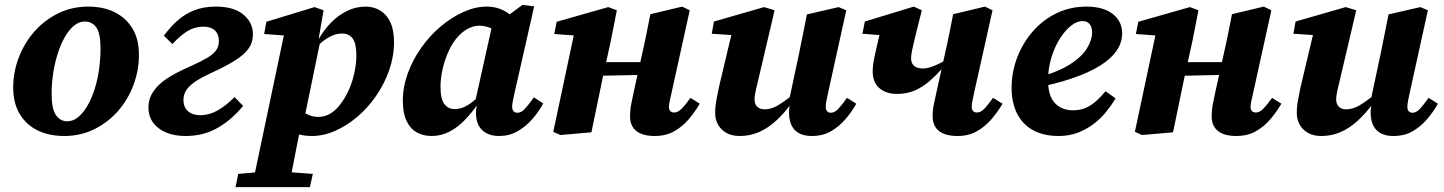

<svg xmlns="http://www.w3.org/2000/svg" viewBox="-20 -541 5904 785"><path d="M243 15Q182 15 135.5 -7Q89 -29 61.5 -73.5Q34 -118 34 -183Q34 -247 57 -306.5Q80 -366 121 -412.5Q162 -459 218 -486.5Q274 -514 341 -514Q402 -514 448 -491.5Q494 -469 521 -425.5Q548 -382 548 -316Q548 -253 525.5 -193Q503 -133 462 -86.5Q421 -40 365 -12.5Q309 15 243 15ZM255 -45Q279 -45 300 -62.5Q321 -80 338 -109.5Q355 -139 367 -177Q379 -215 385 -257.5Q391 -300 391 -343Q391 -404 374 -428.5Q357 -453 327 -453Q303 -453 282.5 -436Q262 -419 245 -389.5Q228 -360 216 -322Q204 -284 197.5 -242Q191 -200 191 -158Q191 -95 209 -70Q227 -45 255 -45Z M739 15Q671 15 629 -16.5Q587 -48 587 -101Q587 -129 598 -151.5Q609 -174 630.5 -194.5Q652 -215 685.5 -234Q719 -253 765 -273Q805 -291 829 -305.5Q853 -320 864 -336Q875 -352 875 -373Q875 -401 858.5 -416.5Q842 -432 811 -432Q776 -432 746 -413.5Q716 -395 685 -361L650 -395Q674 -428 703.5 -455Q733 -482 772 -498Q811 -514 863 -514Q936 -514 975 -481.5Q1014 -449 1014 -401Q1014 -375 1003.5 -354.5Q993 -334 971.5 -316Q950 -298 917 -279.5Q884 -261 838 -240Q799 -222 775 -205Q751 -188 740.5 -170.5Q730 -153 730 -133Q730 -103 748.5 -86.5Q767 -70 799 -70Q835 -70 869 -89Q903 -108 939 -144L974 -108Q927 -51 869.5 -18Q812 15 739 15Z M943 224 954 170 1068 160H1126L1259 170L1247 224ZM1010 224 1146 -422 1194 -392 1060 -402 1069 -452 1266 -512 1303 -499 1282 -378 1290 -375 1221 -41 1211 -32Q1202 15 1193 58.5Q1184 102 1176.5 143Q1169 184 1162 224ZM1255 15Q1220 15 1193 5.5Q1166 -4 1142 -23L1181 -120Q1205 -92 1229 -77.5Q1253 -63 1281 -63Q1298 -63 1314.5 -69Q1331 -75 1346.5 -88Q1362 -101 1376 -121Q1394 -145 1408 -177.5Q1422 -210 1429.5 -246Q1437 -282 1437 -314Q1437 -363 1422 -383.5Q1407 -404 1378 -404Q1361 -404 1342.5 -397Q1324 -390 1304.5 -375.5Q1285 -361 1265 -339L1263 -383H1284Q1306 -421 1335.5 -450.5Q1365 -480 1400.5 -497Q1436 -514 1474 -514Q1508 -514 1534.5 -498Q1561 -482 1576 -450Q1591 -418 1591 -369Q1591 -311 1571.5 -255Q1552 -199 1518.5 -150Q1485 -101 1441.5 -64Q1398 -27 1350.5 -6Q1303 15 1255 15Z M1745 15Q1710 15 1683.5 0Q1657 -15 1642 -47Q1627 -79 1627 -129Q1627 -185 1647 -240.5Q1667 -296 1702 -345.5Q1737 -395 1781.5 -432.5Q1826 -470 1874.5 -492Q1923 -514 1969 -514Q1994 -514 2014 -508Q2034 -502 2051.5 -491Q2069 -480 2086 -464L2029 -399Q2006 -418 1984 -427Q1962 -436 1939 -436Q1926 -436 1911.5 -431.5Q1897 -427 1882.5 -417.5Q1868 -408 1855 -394Q1832 -370 1815.5 -334.5Q1799 -299 1790 -260Q1781 -221 1781 -187Q1781 -137 1796.5 -116Q1812 -95 1839 -95Q1856 -95 1873 -101.5Q1890 -108 1909 -122.5Q1928 -137 1951 -159L1953 -112H1931Q1908 -79 1879.5 -49.5Q1851 -20 1817 -2.5Q1783 15 1745 15ZM2021 15Q1978 15 1952.5 -8Q1927 -31 1926 -77Q1926 -84 1926.5 -90Q1927 -96 1928 -101.5Q1929 -107 1930 -112L1920 -113L1995 -450L2022 -451L2116 -521L2164 -515L2084 -162Q2080 -143 2077 -129.5Q2074 -116 2074 -105Q2074 -93 2079.5 -86.5Q2085 -80 2096 -80Q2111 -80 2125.5 -95.5Q2140 -111 2163 -143L2201 -118Q2182 -83 2155.5 -53Q2129 -23 2095.5 -4Q2062 15 2021 15Z M2271 11 2242 -2 2332 -425 2381 -392 2246 -402 2256 -452 2467 -512 2502 -499 2477 -372 2445 -227Q2433 -170 2421.5 -113.5Q2410 -57 2398 0ZM2376 -230V-287H2660V-236ZM2657 15Q2607 15 2581.5 -5.5Q2556 -26 2556 -65Q2556 -91 2561 -116.5Q2566 -142 2571 -165L2607 -328Q2616 -367 2623.5 -405Q2631 -443 2639 -483L2769 -514L2800 -499L2726 -163Q2722 -145 2718.5 -129.5Q2715 -114 2715 -104Q2715 -93 2720.5 -87Q2726 -81 2737 -81Q2751 -81 2765.5 -95Q2780 -109 2803 -141L2841 -117Q2821 -83 2795.5 -53Q2770 -23 2736 -4Q2702 15 2657 15Z M3004 15Q2972 15 2950 2.5Q2928 -10 2916 -31Q2904 -52 2904 -78Q2904 -105 2909 -132Q2914 -159 2919 -183L2977 -427L3013 -395L2890 -403L2899 -453L3104 -512L3147 -499L3078 -205Q3074 -190 3071.5 -178Q3069 -166 3067 -155.5Q3065 -145 3065 -135Q3065 -115 3076 -104.5Q3087 -94 3105 -94Q3124 -94 3142.5 -101.5Q3161 -109 3183 -124.5Q3205 -140 3232 -163L3241 -116H3214Q3184 -75 3151 -45.5Q3118 -16 3082 -0.5Q3046 15 3004 15ZM3299 15Q3253 15 3229.5 -9.5Q3206 -34 3206 -82Q3206 -92 3207.5 -102.5Q3209 -113 3212 -125H3205L3248 -327Q3256 -366 3263.5 -404Q3271 -442 3279 -482L3409 -512L3440 -499L3366 -163Q3362 -145 3359 -129.5Q3356 -114 3356 -104Q3356 -93 3361.5 -86.5Q3367 -80 3377 -80Q3392 -80 3406 -94.5Q3420 -109 3443 -141L3481 -117Q3462 -83 3436 -53Q3410 -23 3377 -4Q3344 15 3299 15Z M3648 -157Q3603 -157 3575.5 -180.5Q3548 -204 3548 -250Q3548 -262 3550 -277.5Q3552 -293 3556.5 -314Q3561 -335 3567.5 -362.5Q3574 -390 3582 -425L3635 -393L3506 -403L3516 -453L3716 -514L3749 -499Q3733 -437 3723.5 -398Q3714 -359 3709.5 -337Q3705 -315 3705 -303Q3705 -282 3717.5 -271.5Q3730 -261 3754 -261Q3768 -261 3785 -266.5Q3802 -272 3821.5 -281.5Q3841 -291 3861 -305L3872 -267H3837Q3809 -234 3780 -209Q3751 -184 3719 -170.5Q3687 -157 3648 -157ZM3895 15Q3845 15 3819 -5.5Q3793 -26 3793 -67Q3793 -91 3798.5 -116.5Q3804 -142 3809 -165L3845 -328Q3854 -367 3861.5 -405Q3869 -443 3877 -483L4007 -514L4038 -499L3963 -163Q3959 -145 3956 -129.5Q3953 -114 3953 -104Q3953 -93 3958.5 -87Q3964 -81 3974 -81Q3989 -81 4003 -95Q4017 -109 4040 -141L4079 -117Q4059 -83 4033 -53Q4007 -23 3973.5 -4Q3940 15 3895 15Z M4308 15Q4248 15 4205 -8Q4162 -31 4139 -75.5Q4116 -120 4116 -181Q4116 -247 4139 -306.5Q4162 -366 4203 -413Q4244 -460 4300 -487Q4356 -514 4422 -514Q4491 -514 4529.5 -484Q4568 -454 4568 -404Q4568 -367 4545.5 -334Q4523 -301 4477.5 -272.5Q4432 -244 4363 -220.5Q4294 -197 4200 -179L4198 -218Q4294 -241 4347.5 -273.5Q4401 -306 4423 -341.5Q4445 -377 4445 -409Q4445 -431 4434.5 -443Q4424 -455 4406 -455Q4383 -455 4358 -435Q4333 -415 4312 -381Q4291 -347 4278 -303.5Q4265 -260 4265 -213Q4265 -149 4293 -119.5Q4321 -90 4367 -90Q4396 -90 4419 -100Q4442 -110 4462 -128Q4482 -146 4500 -168L4541 -139Q4526 -113 4504 -85.5Q4482 -58 4453 -35.5Q4424 -13 4388 1Q4352 15 4308 15Z M4649 11 4620 -2 4710 -425 4759 -392 4624 -402 4634 -452 4845 -512 4880 -499 4855 -372 4823 -227Q4811 -170 4799.5 -113.5Q4788 -57 4776 0ZM4754 -230V-287H5038V-236ZM5035 15Q4985 15 4959.5 -5.5Q4934 -26 4934 -65Q4934 -91 4939 -116.5Q4944 -142 4949 -165L4985 -328Q4994 -367 5001.5 -405Q5009 -443 5017 -483L5147 -514L5178 -499L5104 -163Q5100 -145 5096.5 -129.5Q5093 -114 5093 -104Q5093 -93 5098.5 -87Q5104 -81 5115 -81Q5129 -81 5143.5 -95Q5158 -109 5181 -141L5219 -117Q5199 -83 5173.5 -53Q5148 -23 5114 -4Q5080 15 5035 15Z M5382 15Q5350 15 5328 2.5Q5306 -10 5294 -31Q5282 -52 5282 -78Q5282 -105 5287 -132Q5292 -159 5297 -183L5355 -427L5391 -395L5268 -403L5277 -453L5482 -512L5525 -499L5456 -205Q5452 -190 5449.5 -178Q5447 -166 5445 -155.5Q5443 -145 5443 -135Q5443 -115 5454 -104.5Q5465 -94 5483 -94Q5502 -94 5520.5 -101.5Q5539 -109 5561 -124.5Q5583 -140 5610 -163L5619 -116H5592Q5562 -75 5529 -45.5Q5496 -16 5460 -0.5Q5424 15 5382 15ZM5677 15Q5631 15 5607.5 -9.5Q5584 -34 5584 -82Q5584 -92 5585.5 -102.5Q5587 -113 5590 -125H5583L5626 -327Q5634 -366 5641.5 -404Q5649 -442 5657 -482L5787 -512L5818 -499L5744 -163Q5740 -145 5737 -129.5Q5734 -114 5734 -104Q5734 -93 5739.5 -86.5Q5745 -80 5755 -80Q5770 -80 5784 -94.5Q5798 -109 5821 -141L5859 -117Q5840 -83 5814 -53Q5788 -23 5755 -4Q5722 15 5677 15Z"/></svg>

Font: Source Serif 4
Style: Bold Italic
Weight: 700
Italic angle: -12°
Designer: Frank Grießhammer
Foundry: Adobe Systems Incorporated
Version: Version 4.004;hotconv 1.0.116;makeotfexe 2.5.65601